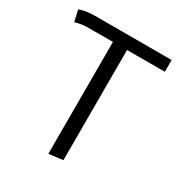

<svg xmlns="http://www.w3.org/2000/svg" viewBox="-175 -670 966 1018"><g transform="rotate(30 307.5 -161.5)"><path d="M34.9 -455.9 19 -525.1Q44.6 -533.8 65.9 -536.9Q87.2 -540 127.7 -540H582.6V-468.2L351.3 -467.7V206.7L265.1 217.4V-467.7L124.6 -467.2Q94.9 -467.2 78.7 -465.1Q62.6 -463.1 34.9 -455.9Z"/></g></svg>

Font: FiraCode Nerd Font
Style: Regular
Weight: 400
Designer: Carrois Corporate, Edenspiekermann AG, Nikita Prokopov
Foundry: Carrois Corporate, Edenspiekermann AG, Nikita Prokopov
Version: Version 6.002;Nerd Fonts 2.1.0